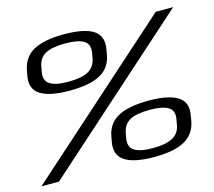

<svg xmlns="http://www.w3.org/2000/svg" viewBox="-111 -806 1040 931"><g transform="rotate(-15 409.0 -340.0)"><path d="M-12.5 0H75.5L829.5 -674H742ZM241 -412.5Q341 -412.5 394.5 -441.2Q448 -470 459.5 -534L464 -561Q475.5 -626 429.8 -655Q384 -684 284 -684Q184 -684 130.5 -655Q77 -626 65 -561L60 -534Q48.5 -470.5 94.8 -441.5Q141 -412.5 241 -412.5ZM245.5 -456Q180.5 -456 152.8 -474.5Q125 -493 132.5 -535L137 -559.5Q144.5 -603.5 178.2 -621.5Q212 -639.5 278 -639.5Q343.5 -639.5 371.8 -621.2Q400 -603 392 -559.5L387.5 -535Q379.5 -493 345.8 -474.5Q312 -456 245.5 -456ZM553.5 4.5Q653.5 4.5 706.8 -25Q760 -54.5 771.5 -118L776 -145Q788 -209 742 -238Q696 -267 596.5 -267Q495.5 -267 442 -237.8Q388.5 -208.5 377.5 -145L372.5 -118Q361.5 -54.5 407.5 -25Q453.5 4.5 553.5 4.5ZM558 -39Q493 -39 465 -57.8Q437 -76.5 445 -119L449.5 -144Q457.5 -186.5 491 -204.5Q524.5 -222.5 590.5 -222.5Q655 -222.5 683.5 -204.5Q712 -186.5 704 -144L699.5 -119Q692.5 -76.5 658.2 -57.8Q624 -39 558 -39Z"/></g></svg>

Font: Anybody Expanded
Style: Italic
Weight: 400
Width: 7
Italic angle: -10°
Version: Version 1.113;gftools[0.9.25]